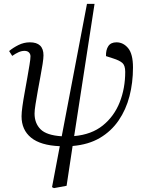

<svg xmlns="http://www.w3.org/2000/svg" viewBox="-20 -739 760 989"><path d="M258 230 248 225 288 14Q189 10 140 -30Q91 -70 91 -140Q91 -159 95.5 -191.5Q100 -224 107 -262Q114 -300 120.5 -337.5Q127 -375 132 -405Q137 -435 137 -449Q137 -461 129 -469Q121 -477 106 -477Q91 -477 75.5 -470Q60 -463 43 -451L27 -476Q47 -493 75 -507Q103 -521 134 -521Q204 -521 204 -454Q204 -439 199.5 -409.5Q195 -380 188 -343.5Q181 -307 174.5 -270Q168 -233 163 -202Q158 -171 158 -154Q158 -104 189 -73Q220 -42 298 -37L428 -719H467L362 -38Q452 -46 510 -93Q568 -140 596.5 -212Q625 -284 625 -369Q625 -402 610 -415Q595 -428 563 -438L526 -450Q525 -482 538 -501.5Q551 -521 580 -521Q615 -521 640 -491Q665 -461 665 -391Q665 -313 647 -243.5Q629 -174 591 -118.5Q553 -63 494.5 -28.5Q436 6 354 13L323 218Z"/></svg>

Font: Literata 36pt Light
Style: Italic
Weight: 300
Italic angle: -2°
Designer: Latin by Veronika Burian and Jose Scaglione. Greek by Irene Vlachou. Cyrillic by Vera Evstafieva
Foundry: TypeTogether
Version: Version 3.002